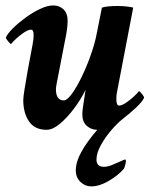

<svg xmlns="http://www.w3.org/2000/svg" viewBox="-20 -458 541 689"><path d="M147.5 7.8Q104.5 7.8 84 -22.5Q63.5 -52.7 63.5 -98.6Q63.5 -110.4 67.9 -136.7Q72.3 -163.1 79.1 -203.1L96.7 -296.9Q98.6 -306.6 99.6 -314.9Q100.6 -323.2 100.6 -334Q100.6 -351.6 90.8 -351.6Q82 -351.6 66.9 -341.8Q51.8 -332 38.6 -319.8Q25.4 -307.6 19.5 -299.8Q17.6 -299.8 9.3 -309.6Q1 -319.3 1 -323.2Q6.8 -336.9 25.9 -356Q44.9 -375 70.8 -394Q96.7 -413.1 123.5 -425.8Q150.4 -438.5 170.9 -438.5Q193.4 -438.5 208 -424.3Q222.7 -410.2 222.7 -382.8Q222.7 -369.1 220.2 -351.1Q217.8 -333 212.9 -310.5L190.4 -194.3Q189.5 -189.5 187 -177.2Q184.6 -165 182.6 -153.8Q180.7 -142.6 180.7 -137.7Q180.7 -97.7 209 -97.7Q220.7 -97.7 237.8 -121.1Q254.9 -144.5 272.5 -180.7Q290 -216.8 304.2 -256.3Q318.4 -295.9 325.2 -328.1L345.7 -430.7Q365.2 -436.5 400.4 -436.5Q434.6 -436.5 458 -430.7L399.4 -125Q398.4 -120.1 397.9 -114.7Q397.5 -109.4 397.5 -102.5Q397.5 -79.1 407.2 -79.1Q417 -79.1 431.6 -88.9Q446.3 -98.6 460 -111.3Q473.6 -124 478.5 -130.9Q481.4 -130.9 489.3 -121.1Q497.1 -111.3 497.1 -107.4Q491.2 -93.8 470.2 -73.7Q449.2 -53.7 422.9 -33.2Q401.4 -16.6 378.9 9.8Q356.4 36.1 341.3 64Q326.2 91.8 326.2 115.2Q326.2 140.6 353.5 140.6Q366.2 140.6 382.8 133.8Q399.4 127 413.1 120.6Q426.8 114.3 428.7 114.3Q432.6 114.3 431.6 122.1Q430.7 129.9 428.2 138.2Q425.8 146.5 423.8 148.4Q402.3 172.9 369.1 191.9Q335.9 210.9 307.6 210.9Q285.2 210.9 268.6 194.8Q252 178.7 252 153.3Q252 123 272 86.9Q292 50.8 329.1 7.8Q307.6 7.8 291.5 -6.3Q275.4 -20.5 275.4 -47.9Q275.4 -55.7 277.3 -71.3Q279.3 -86.9 283.2 -110.4Q283.2 -111.3 287.1 -135.7Q270.5 -101.6 245.6 -68.4Q220.7 -35.2 194.8 -13.7Q168.9 7.8 147.5 7.8Z"/></svg>

Font: Crimson Text
Style: Bold Italic
Weight: 700
Italic angle: -11°
Designer: Sebastian Kosch
Foundry: Sebastian Kosch
Version: Version 1.100; ttfautohint (v1.8.4)